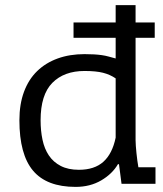

<svg xmlns="http://www.w3.org/2000/svg" viewBox="-20 -720 640 752"><path d="M589 -65V0H456L446 -77H442Q420 -39 376.5 -13.5Q333 12 276 12Q163 12 109.5 -51.5Q56 -115 56 -249Q56 -312 74 -360.5Q92 -409 125.5 -441.5Q159 -474 206 -491Q253 -508 311 -508Q332 -508 348.5 -507Q365 -506 379 -504Q393 -502 405.5 -498.5Q418 -495 433 -491V-572H268V-632H433V-700H511V-632H586V-572H511V-171Q511 -162 512 -148.5Q513 -135 514.5 -120Q516 -105 518 -90.5Q520 -76 522 -65ZM289 -55Q350 -55 385 -86.5Q420 -118 433 -181V-413Q411 -428 383.5 -435Q356 -442 311 -442Q231 -442 185 -395.5Q139 -349 139 -249Q139 -208 146.5 -172.5Q154 -137 171.5 -111Q189 -85 218 -70Q247 -55 289 -55Z"/></svg>

Font: PT Mono
Style: Regular
Weight: 400
Monospace: yes
Designer: A.Korolkova, I.Chaeva
Foundry: ParaType Ltd
Version: Version 1.001W OFL